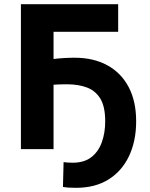

<svg xmlns="http://www.w3.org/2000/svg" viewBox="-20 -713 716 918"><path d="M344 185Q319 185 306.5 184Q294 183 281 181L284 62Q292 63 300.5 64Q309 65 327 65Q382 65 416 39Q450 13 466.5 -32Q483 -77 483 -133Q483 -203 460 -241Q437 -279 396 -294.5Q355 -310 301 -310Q284 -310 268 -309.5Q252 -309 236 -308V0H80V-693H545V-561H236V-431Q287 -437 337 -437Q427 -437 493 -401Q559 -365 595 -297Q631 -229 631 -133Q631 -39 597 33Q563 105 499 145Q435 185 344 185Z"/></svg>

Font: Ubuntu Sans ExtraBold
Style: Regular
Weight: 800
Designer: Dalton Maag Ltd
Foundry: Dalton Maag Ltd
Version: Version 1.006; ttfautohint (v1.8.4.7-5d5b)